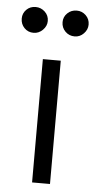

<svg xmlns="http://www.w3.org/2000/svg" viewBox="-50 -694 368 726"><g transform="rotate(5 134.0 -331.0)"><path d="M56 -564Q35 -564 21 -578.5Q7 -593 7 -614Q7 -634 21 -648Q35 -662 56 -662Q76 -662 91 -648Q106 -634 106 -613Q106 -594 91 -579Q76 -564 56 -564ZM212 -564Q191 -564 176.5 -578.5Q162 -593 162 -614Q162 -634 176.5 -648Q191 -662 212 -662Q232 -662 246.5 -648Q261 -634 261 -613Q261 -594 246.5 -579Q232 -564 212 -564ZM100 0V-468H168V0Z"/></g></svg>

Font: Didact Gothic
Style: Regular
Weight: 400
Designer: Daniel Johnson
Foundry: Daniel Johnson
Version: Version 2.101;PS 002.101;hotconv 1.0.88;makeotf.lib2.5.64775